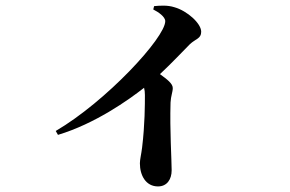

<svg xmlns="http://www.w3.org/2000/svg" viewBox="-20 -611 1040 689"><path d="M530 -577C548 -568 573 -551 573 -535C573 -476 361 -247 180 -141L188 -127C321 -167 441 -252 497 -296C499 -288 500 -280 500 -270C500 -236 500 -165 490 -82C487 -57 482 -39 482 -25C482 18 503 58 547 58C579 58 596 33 596 0C596 -38 589 -143 592 -243C593 -266 600 -281 600 -295C600 -311 580 -326 554 -345C598 -386 635 -426 661 -452C682 -472 702 -472 702 -497C702 -527 652 -572 606 -585C581 -593 555 -591 533 -589Z"/></svg>

Font: Noto Serif CJK TC
Style: Bold
Weight: 700
Designer: Ryoko NISHIZUKA 西塚涼子 (kana & ideographs); Frank Grießhammer (Latin, Greek & Cyrillic); Wenlong ZHANG 张文龙 (bopomofo); San
Foundry: Adobe
Version: Version 2.001;hotconv 1.1.0;makeotfexe 2.6.0